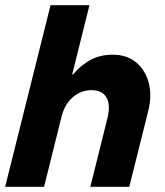

<svg xmlns="http://www.w3.org/2000/svg" viewBox="-24 -720 636 740"><path d="M-4.2 0 170.8 -700H320.8L254.2 -433.3H257.5Q289.2 -470 325.8 -489.6Q362.5 -509.2 410.8 -509.2Q464.2 -509.2 500 -480Q535.8 -450.8 549.2 -401.2Q562.5 -351.7 546.7 -290L474.2 0H324.2L390.8 -267.5Q402.5 -316.7 386.2 -344.6Q370 -372.5 328.3 -372.5Q287.5 -372.5 255.8 -344.6Q224.2 -316.7 212.5 -267.5L145.8 0Z"/></svg>

Font: Funnel Sans Light ExtraBold
Style: Italic
Weight: 800
Italic angle: -14.036°
Version: Version 1.000